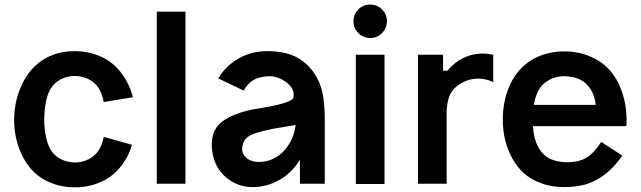

<svg xmlns="http://www.w3.org/2000/svg" viewBox="-20 -801 2793 837"><path d="M411.5 -147.9Q395.8 -121.9 367.2 -107.3Q338.5 -92.7 307.3 -92.7Q275 -92.7 246.4 -106.8Q217.7 -120.8 201 -147.9Q187.5 -169.8 180.2 -205.2Q172.9 -240.6 172.9 -280.2Q172.9 -320.8 180.2 -356.8Q187.5 -392.7 201 -414.6Q216.7 -440.6 245.3 -455.2Q274 -469.8 305.2 -469.8Q337.5 -469.8 366.1 -455.7Q394.8 -441.7 411.5 -414.6Q425 -392.7 432.3 -356.2L559.4 -377.1Q543.8 -437.5 507.3 -484.9Q470.8 -532.3 415.6 -556.2Q363.5 -578.1 305.2 -578.1Q246.9 -578.1 196.9 -556.2Q122.9 -522.9 82.3 -445.8Q41.7 -368.8 41.7 -278.1Q41.7 -187.5 82.3 -112Q122.9 -36.5 196.9 -6.2Q245.8 15.6 306.2 15.6Q365.6 15.6 415.6 -6.2Q465.6 -26 502.6 -70.3Q539.6 -114.6 555.2 -169.8L432.3 -204.2Q426 -171.9 411.5 -147.9Z M663.5 0V-750H788.5V0Z M1346.9 -486.5Q1376 -443.8 1385.9 -395.8Q1395.8 -347.9 1395.8 -281.2V0H1287.5V-105.2Q1253.1 -47.9 1198.4 -16.7Q1143.8 14.6 1081.2 14.6Q1020.8 14.6 973.4 -21.4Q926 -57.3 910.4 -115.6Q903.1 -144.8 903.1 -170.8Q903.1 -236.5 949 -271.4Q994.8 -306.2 1086.5 -325Q1254.2 -350 1259.4 -376Q1260.4 -380.2 1260.4 -387.5Q1260.4 -418.8 1226 -443.8Q1191.7 -468.8 1152.1 -468.8Q1109.4 -466.7 1085.4 -452.6Q1061.5 -438.5 1041.7 -406.3L931.2 -459.4L949 -485.4Q985.4 -530.2 1035.9 -554.2Q1086.5 -578.1 1144.8 -578.1Q1213.5 -578.1 1262 -556.8Q1310.4 -535.4 1346.9 -486.5ZM1268.8 -256.2 1169.8 -239.6Q1116.7 -228.1 1090.1 -219.3Q1063.5 -210.4 1049.5 -193.8Q1035.4 -177.1 1035.4 -145.8Q1039.6 -121.9 1059.9 -108.3Q1080.2 -94.8 1108.3 -94.8Q1124 -94.8 1132.3 -96.9Q1187.5 -106.3 1224.5 -151Q1261.5 -195.8 1268.8 -256.2Z M1531.3 -562.5V1H1656.3V-562.5ZM1520.8 -708.3Q1520.8 -738.5 1542.2 -759.9Q1563.5 -781.2 1593.8 -781.2Q1624 -781.2 1645.3 -759.9Q1666.7 -738.5 1666.7 -708.3Q1666.7 -678.1 1645.3 -656.8Q1624 -635.4 1593.8 -635.4Q1563.5 -635.4 1542.2 -656.8Q1520.8 -678.1 1520.8 -708.3Z M2084.4 -567.7Q2104.2 -567.7 2130.2 -562.5V-442.7Q2099 -458.3 2065.6 -458.3Q2009.4 -458.3 1966.7 -420.8Q1944.8 -401 1937 -376.6Q1929.2 -352.1 1927.1 -317.7V0H1802.1V-562.5H1911.5V-492.7H1930.2Q1960.4 -529.2 2000 -548.4Q2039.6 -567.7 2084.4 -567.7Z M2504.2 -100Q2479.2 -93.8 2452.1 -93.8Q2410.4 -93.8 2376 -109.4Q2310.4 -144.8 2303.1 -251H2710.4Q2711.5 -259.4 2711.5 -277.1Q2711.5 -353.1 2683.9 -420.3Q2656.2 -487.5 2604.2 -526Q2569.8 -551 2527.6 -564.1Q2485.4 -577.1 2440.6 -577.1Q2362.5 -577.1 2299 -540.6Q2235.4 -501 2203.6 -432.3Q2171.9 -363.5 2171.9 -279.2Q2171.9 -186.5 2213 -110.9Q2254.2 -35.4 2329.2 -6.2Q2377.1 14.6 2442.7 14.6Q2487.5 14.6 2533.3 3.1Q2627.1 -26 2692.7 -122.9L2601 -182.3Q2579.2 -149 2556.8 -128.6Q2534.4 -108.3 2504.2 -100ZM2440.6 -468.8Q2458.3 -468.8 2481.2 -463.5Q2522.9 -454.2 2547.4 -422.4Q2571.9 -390.6 2577.1 -343.8H2307.3Q2318.8 -415.6 2360.4 -443.8Q2394.8 -468.8 2440.6 -468.8Z"/></svg>

Font: Vladivostok Bold
Style: Regular
Weight: 700
Width: 4
Designer: Michael Sharanda
Foundry: Michael Sharanda
Version: Version 1.005